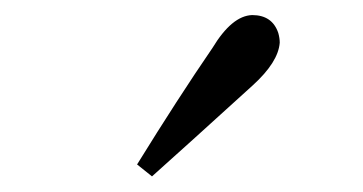

<svg xmlns="http://www.w3.org/2000/svg" viewBox="-20 -839 475 251"><path d="M159.2 -624Q212.9 -710.9 257.8 -776.4Q283.2 -818.4 309.6 -819.3Q335.9 -819.3 343.8 -795.9Q345.7 -789.1 345.7 -783.2Q343.8 -757.8 310.5 -727.5Q224.6 -649.4 178.7 -608.4Z"/></svg>

Font: GenYoMin JP Regular
Style: Regular
Weight: 400
Version: Version 1.001;PS 1;hotconv 16.6.51;makeotf.lib2.5.65220 DEVE